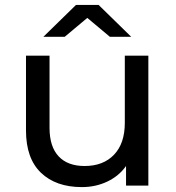

<svg xmlns="http://www.w3.org/2000/svg" viewBox="-20 -757 717 783"><path d="M585 -530V0H494V-80Q465 -39 417.5 -16.5Q370 6 314 6Q208 6 147 -52.5Q86 -111 86 -225V-530H182V-236Q182 -159 219 -119.5Q256 -80 325 -80Q401 -80 445 -126Q489 -172 489 -256V-530ZM428 -607 336 -684 244 -607H157L290 -737H382L515 -607Z"/></svg>

Font: Montserrat Alternates Medium
Style: Regular
Weight: 500
Designer: Julieta Ulanovsky
Foundry: Julieta Ulanovsky
Version: Version 7.200